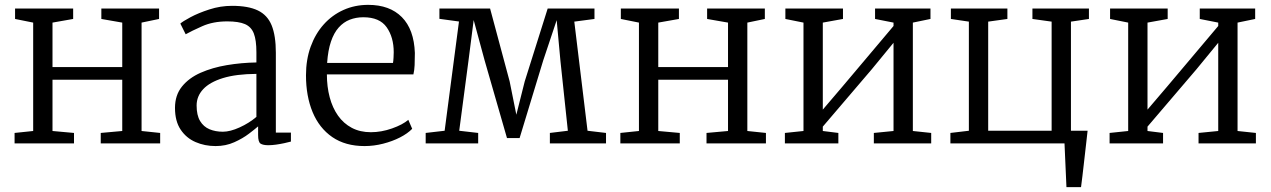

<svg xmlns="http://www.w3.org/2000/svg" viewBox="-20 -590 5228 790"><path d="M40 0V-43L116.5 -51V-497L42 -512V-555H281V-512L196 -497V-314H483V-497L397 -512V-555H634.5V-512L562.5 -497V-51L639 -43V0H394.5V-43L483 -51V-262H196V-51L284.5 -43V0Z M867 11Q822.5 11 784.5 -5.5Q746.5 -22 723.2 -56.8Q700 -91.5 700 -146Q700 -198.5 728.8 -234Q757.5 -269.5 805.8 -290.8Q854 -312 913.5 -322Q973 -332 1035 -333V-375Q1035 -424.5 1024.5 -452Q1014 -479.5 988 -490.8Q962 -502 915 -502Q856.5 -502 812.2 -482.2Q768 -462.5 744 -449L722 -493Q731 -501.5 763.5 -519Q796 -536.5 841.5 -551.2Q887 -566 935 -566Q1001.5 -566 1041 -547Q1080.5 -528 1097.8 -485.5Q1115 -443 1115 -373V-44.5H1177V-7.5Q1166 -4.5 1150 -1Q1134 2.5 1116.5 5Q1099 7.5 1084 7.5Q1062.5 7.5 1052.2 1Q1042 -5.5 1042 -34.5V-70Q1029.5 -59 1004.2 -39.8Q979 -20.5 944 -4.8Q909 11 867 11ZM897 -48Q927 -48 966 -65.8Q1005 -83.5 1035 -109V-286Q952 -285.5 897.5 -268.8Q843 -252 816 -223Q789 -194 789 -156Q789 -116 803.2 -92.2Q817.5 -68.5 842 -58.2Q866.5 -48 897 -48Z M1480 11Q1401 11 1347.2 -26Q1293.5 -63 1266.2 -128.8Q1239 -194.5 1239 -280Q1239 -344.5 1258.2 -397.8Q1277.5 -451 1312 -489.5Q1346.5 -528 1393.2 -549Q1440 -570 1495 -570Q1583.5 -570 1633.5 -519.5Q1683.5 -469 1687 -372Q1687 -343.5 1686 -322Q1685 -300.5 1681 -284H1325Q1325 -233.5 1336.5 -190Q1348 -146.5 1370.8 -114.2Q1393.5 -82 1427.5 -64Q1461.5 -46 1506 -46Q1549 -46 1593 -61.5Q1637 -77 1660 -97L1676 -60Q1657 -40.5 1625.8 -24.5Q1594.5 -8.5 1556.5 1.2Q1518.5 11 1480 11ZM1326 -331H1597Q1598.5 -339 1599.2 -352.5Q1600 -366 1600 -375Q1600 -436.5 1571 -477.8Q1542 -519 1475 -519Q1445 -519 1419.2 -509Q1393.5 -499 1373.8 -477Q1354 -455 1341.8 -419Q1329.5 -383 1326 -331Z M1731.5 0V-43L1809.5 -52L1868.5 -501.5L1788 -512.5V-555H1996.5L2077 -255L2104.5 -118L2139 -255L2233.5 -555H2426V-512L2343 -501L2397.5 -52L2473.5 -43V0H2242.5V-43L2316.5 -52L2286 -339L2270.5 -507L2215 -341L2118 -22H2066L1974 -341.5L1929 -507.5L1907.5 -339.5L1869.5 -52L1947.5 -43V0Z M2532.5 0V-43L2609 -51V-497L2534.5 -512V-555H2773.5V-512L2688.5 -497V-314H2975.5V-497L2889.5 -512V-555H3127V-512L3055 -497V-51L3131.5 -43V0H2887V-43L2975.5 -51V-262H2688.5V-51L2777 -43V0Z M3209.5 0V-43L3286 -51V-497L3211.5 -512V-555H3448.5V-512L3365.5 -497V-139L3446.5 -234L3656.5 -483V-497L3580.5 -512V-555H3808.5V-512L3736 -497V-51L3811.5 -43V0H3575.5V-43L3656.5 -51V-414L3567 -305L3365.5 -69V-51L3429.5 -43V0Z M4368 180Q4367 157.5 4366 135Q4365 112.5 4364 90Q4363 67.5 4362 45Q4361 22.5 4360 0H3890.5V-43L3966.5 -52V-501L3892.5 -512V-555H4125V-512L4046 -501V-52H4307V-501L4228 -512V-555H4460.5V-512L4386.5 -501V-52H4455Q4452.5 -29 4449.8 -5.8Q4447 17.5 4444.5 40.8Q4442 64 4439.2 87.2Q4436.5 110.5 4433.8 133.8Q4431 157 4428 180Z M4545.5 0V-43L4622 -51V-497L4547.5 -512V-555H4784.5V-512L4701.5 -497V-139L4782.5 -234L4992.5 -483V-497L4916.5 -512V-555H5144.5V-512L5072 -497V-51L5147.5 -43V0H4911.5V-43L4992.5 -51V-414L4903 -305L4701.5 -69V-51L4765.5 -43V0Z"/></svg>

Font: Merriweather Light
Style: Regular
Weight: 300
Designer: Eben Sorkin
Foundry: Eben Sorkin
Version: Version 2.100